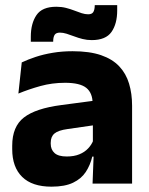

<svg xmlns="http://www.w3.org/2000/svg" viewBox="-20 -699 567 731"><path d="M332.4 0 337.1 -123 333.6 -130.7V-284L332.7 -303.9Q332.7 -345.1 308.5 -364.5Q284.3 -383.8 227.8 -383.8Q178.3 -383.8 133.8 -371.4Q89.3 -359 50 -342.8L62.8 -461.4Q86.3 -472.5 115.7 -482.3Q145.2 -492.1 180.6 -498Q215.9 -504 256.4 -504Q321 -504 364.6 -489Q408.1 -474 434 -446.4Q460 -418.8 471.4 -380.6Q482.9 -342.5 482.9 -296.4V0ZM176 11.7Q102.4 11.7 64.5 -25.4Q26.5 -62.6 26.5 -131V-144.3Q26.5 -217.1 71.1 -251.7Q115.8 -286.3 213.3 -299L345.3 -316.5L354.3 -224.6L237.3 -207.7Q201.8 -202.8 187.5 -190.8Q173.1 -178.8 173.1 -155.4V-151.8Q173.1 -129.5 187.6 -116.4Q202.1 -103.2 234.1 -103.2Q262 -103.2 282.1 -111.5Q302.3 -119.8 315.4 -133.8Q328.6 -147.7 335.1 -164.4L356.6 -102.7H331.3Q323.6 -70.3 306.7 -44.5Q289.8 -18.6 258.4 -3.5Q227.1 11.7 176 11.7ZM329.2 -546.3Q311.2 -546.3 294.4 -550.5Q277.6 -554.7 262.3 -560.6Q247.1 -566.4 233.5 -570.6Q219.8 -574.8 208.2 -574.8Q194 -574.8 188.4 -566.9Q182.8 -558.9 182.5 -542.6V-540.1H97.3V-559.2Q97.3 -609.7 118.9 -641.5Q140.4 -673.3 194.4 -673.3Q214 -673.3 231 -669Q248 -664.7 262.8 -658.9Q277.6 -653.1 290.8 -648.8Q304 -644.6 315.7 -644.6Q329.7 -644.6 335 -652.8Q340.3 -661 340.7 -677V-679.4H426.2V-659.2Q426.2 -608.5 404.5 -577.4Q382.7 -546.3 329.2 -546.3Z"/></svg>

Font: Anek Latin Medium
Style: Regular
Weight: 500
Designer: Yesha Goshar
Foundry: Ek Type
Version: Version 1.003